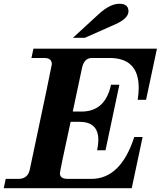

<svg xmlns="http://www.w3.org/2000/svg" viewBox="-50 -988 848 1008"><path d="M641.6 0H-30.3L-20 -48.8H46.9Q95.7 -48.8 106.4 -97.7Q222.2 -644 222.2 -650.9Q222.2 -683.6 182.1 -683.6H115.2L125.5 -732.4H773.9L716.8 -463.9H672.9Q678.2 -498 678.2 -526.9Q678.2 -683.6 525.4 -683.6H433.1Q392.1 -683.6 380.9 -632.8L332 -402.3H377.9Q502.9 -402.3 532.7 -543H576.7L503.9 -199.2H460Q466.3 -229.5 466.3 -253.4Q466.3 -348.6 366.2 -348.6H320.8Q264.6 -91.3 264.6 -78.1Q264.6 -48.8 306.2 -48.8H429.2Q584 -48.8 654.8 -268.6H698.7ZM395.5 -789.6H333L466.8 -912.6Q527.3 -968.3 576.7 -968.3Q624.5 -968.3 624.5 -928.7Q624.5 -890.6 553.2 -859.4Z"/></svg>

Font: Munson
Style: Bold Italic
Weight: 700
Italic angle: -12°
Designer: Paul James MIller
Foundry: High-Logic / Made with FontCreator
Version: Version 2.10;May 5, 2019;FontCreator 11.5.0.2430 64-bit